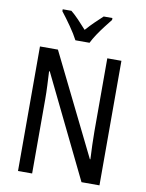

<svg xmlns="http://www.w3.org/2000/svg" viewBox="-100 -1013 827 1084"><g transform="rotate(10 313.0 -471.5)"><path d="M547 0H444L159 -585H155Q157 -546 159 -505Q161 -464 161 -426V0H80V-714H183L468 -136H471Q469 -174 467.5 -216.5Q466 -259 466 -294V-714H547ZM271 -783Q254 -816 225 -857.5Q196 -899 170 -932V-943H220Q241 -926 265 -901Q289 -876 312 -850Q338 -879 358.5 -899Q379 -919 405 -943H455V-932Q439 -912 419 -886Q399 -860 381 -833Q363 -806 352 -783Z"/></g></svg>

Font: Noto Sans Gurmukhi Condensed
Style: Regular
Weight: 400
Width: 3
Designer: Jelle Bosma - Monotype Design Team
Foundry: Monotype Imaging Inc.
Version: Version 2.004; ttfautohint (v1.8.4.7-5d5b)